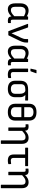

<svg xmlns="http://www.w3.org/2000/svg" viewBox="1888 -2624 920 4737"><g transform="rotate(90 2348.5 -255.0)"><path d="M207 12.2Q136.2 12.2 99.1 -34.9Q62 -82 62 -173.8V-298.8Q62 -393.6 109.9 -446.8Q157.7 -500 243.2 -500Q278.8 -500 318.4 -486.1Q357.9 -472.2 384.8 -454.1V-478Q384.8 -487.8 395 -487.8H455.1Q464.8 -487.8 464.8 -478V-116.2Q464.8 -82 473.1 -71.5Q481.4 -61 504.9 -61Q508.8 -61 520 -62.5Q531.2 -64 537.1 -64Q547.9 -64 547.9 -54.2V-2Q547.9 6.3 539.1 7.8Q509.3 12.2 494.1 12.2Q439.9 12.2 413.1 -9.3Q386.2 -30.8 386.2 -77.1Q337.9 -30.3 295.9 -9Q253.9 12.2 207 12.2ZM147 -168.9Q147 -63 229 -63Q263.7 -63 296.9 -81.5Q330.1 -100.1 379.9 -147.9V-386.2Q309.6 -424.8 257.8 -424.8Q147 -424.8 147 -289.1Z M756.8 0Q748.5 0 746.1 -7.8L568.8 -476.1Q567.4 -481.4 569.8 -484.6Q572.3 -487.8 577.1 -487.8H646Q655.8 -487.8 658.2 -480L757.8 -200.2Q788.6 -113.3 799.8 -79.1H800.8Q818.8 -119.1 856.9 -199.2L910.2 -311Q927.2 -346.7 935.1 -374Q942.9 -401.4 942.9 -435.1V-478Q942.9 -487.8 953.1 -487.8H1019Q1028.8 -487.8 1028.8 -478V-438Q1028.8 -398.9 1017.3 -360.4Q1005.9 -321.8 981.9 -272L853 -6.8Q850.1 0 840.8 0Z M1251 12.2Q1180.2 12.2 1143.1 -34.9Q1106 -82 1106 -173.8V-298.8Q1106 -393.6 1153.8 -446.8Q1201.7 -500 1287.1 -500Q1322.8 -500 1362.3 -486.1Q1401.9 -472.2 1428.7 -454.1V-478Q1428.7 -487.8 1439 -487.8H1499Q1508.8 -487.8 1508.8 -478V-116.2Q1508.8 -82 1517.1 -71.5Q1525.4 -61 1548.8 -61Q1552.7 -61 1564 -62.5Q1575.2 -64 1581.1 -64Q1591.8 -64 1591.8 -54.2V-2Q1591.8 6.3 1583 7.8Q1553.2 12.2 1538.1 12.2Q1483.9 12.2 1457 -9.3Q1430.2 -30.8 1430.2 -77.1Q1381.8 -30.3 1339.8 -9Q1297.9 12.2 1251 12.2ZM1190.9 -168.9Q1190.9 -63 1272.9 -63Q1307.6 -63 1340.8 -81.5Q1374 -100.1 1423.8 -147.9V-386.2Q1353.5 -424.8 1301.8 -424.8Q1190.9 -424.8 1190.9 -289.1Z M1680.7 -545.9Q1671.9 -545.9 1673.8 -556.2L1703.6 -686Q1705.1 -694.8 1714.8 -694.8H1779.8Q1789.6 -694.8 1786.6 -684.1L1739.7 -554.2Q1736.8 -545.9 1728.5 -545.9ZM1825.7 12.2Q1744.1 12.2 1708 -19.8Q1671.9 -51.8 1671.9 -123V-478Q1671.9 -487.8 1681.6 -487.8H1746.6Q1756.8 -487.8 1756.8 -478V-119.1Q1756.8 -87.4 1772.9 -74.2Q1789.1 -61 1827.6 -61Q1848.6 -61 1892.6 -68.8Q1897.9 -69.8 1901.4 -66.9Q1904.8 -64 1904.8 -59.1V-6.8Q1904.8 0 1895.5 2.9Q1865.2 12.2 1825.7 12.2Z M1971.2 -169.9V-294.9Q1971.2 -391.1 2022.2 -439.5Q2073.2 -487.8 2184.1 -487.8H2449.2Q2459 -487.8 2459 -478V-424.8Q2459 -415 2449.2 -415L2323.2 -419.9V-418.9Q2351.1 -394 2364.7 -361.8Q2378.4 -329.6 2378.4 -278.8V-169.9Q2378.4 -83 2327.9 -35.4Q2277.3 12.2 2174.3 12.2Q2071.3 12.2 2021.2 -35.2Q1971.2 -82.5 1971.2 -169.9ZM2174.3 -63Q2232.4 -63 2262.7 -89.6Q2293 -116.2 2293 -167V-286.1Q2293 -391.6 2226.1 -418.9H2182.1Q2120.1 -418.9 2088.1 -394.3Q2056.2 -369.6 2056.2 -307.1V-167Q2056.2 -116.2 2086.7 -89.6Q2117.2 -63 2174.3 -63Z M2955.1 -513.2V-169.9Q2955.1 -82.5 2903.3 -35.2Q2851.6 12.2 2747.1 12.2Q2642.6 12.2 2590.8 -35.2Q2539.1 -82.5 2539.1 -169.9V-513.2Q2539.1 -600.6 2590.8 -647.7Q2642.6 -694.8 2747.1 -694.8Q2851.6 -694.8 2903.3 -647.7Q2955.1 -600.6 2955.1 -513.2ZM2747.1 -620.1Q2688 -620.1 2656 -593.5Q2624 -566.9 2624 -516.1V-392.1H2869.6V-517.1Q2869.6 -567.4 2837.6 -593.8Q2805.7 -620.1 2747.1 -620.1ZM2869.6 -167V-321.8H2624V-167Q2624 -116.7 2656.2 -89.8Q2688.5 -63 2747.1 -63Q2805.7 -63 2837.6 -89.8Q2869.6 -116.7 2869.6 -167Z M3133.8 0Q3124 0 3124 -9.8V-378.9Q3124 -408.2 3116.2 -417.5Q3108.4 -426.8 3087.9 -426.8Q3084 -426.8 3072.8 -425.8Q3061.5 -424.8 3055.7 -424.8Q3044.9 -424.8 3044.9 -435.1V-485.8Q3044.9 -494.6 3053.7 -496.1Q3079.1 -500 3109.9 -500Q3154.3 -500 3179 -478.3Q3203.6 -456.5 3203.6 -418V-413.1Q3250 -459.5 3291 -479.7Q3332 -500 3380.9 -500Q3453.1 -500 3491 -457.5Q3528.8 -415 3528.8 -333V174.8Q3528.8 179.2 3525.9 182.1Q3522.9 185.1 3518.6 185.1H3453.6Q3443.8 185.1 3443.8 174.8V-329.1Q3443.8 -378.4 3423.6 -401.6Q3403.3 -424.8 3361.8 -424.8Q3326.2 -424.8 3292.2 -406Q3258.3 -387.2 3209 -340.8V-9.8Q3209 0 3198.7 0Z M3946.3 12.2Q3864.7 12.2 3827.6 -23.2Q3790.5 -58.6 3790.5 -139.2V-415H3633.3Q3623.5 -415 3623.5 -424.8V-478Q3623.5 -487.8 3633.3 -487.8H4068.4Q4078.6 -487.8 4078.6 -478V-424.8Q4078.6 -415 4068.4 -415H3875.5V-131.8Q3875.5 -94.2 3891.6 -77.6Q3907.7 -61 3942.4 -61Q3960.4 -61 4016.6 -68.8Q4027.3 -70.3 4027.3 -60.1L4029.3 -8.8Q4029.3 0.5 4020.5 2Q3976.6 12.2 3946.3 12.2Z M4227.5 0Q4217.8 0 4217.8 -9.8V-378.9Q4217.8 -408.2 4210 -417.5Q4202.1 -426.8 4181.6 -426.8Q4177.7 -426.8 4166.5 -425.8Q4155.3 -424.8 4149.4 -424.8Q4138.7 -424.8 4138.7 -435.1V-485.8Q4138.7 -494.6 4147.5 -496.1Q4172.9 -500 4203.6 -500Q4248 -500 4272.7 -478.3Q4297.4 -456.5 4297.4 -418V-413.1Q4343.8 -459.5 4384.8 -479.7Q4425.8 -500 4474.6 -500Q4546.9 -500 4584.7 -457.5Q4622.6 -415 4622.6 -333V174.8Q4622.6 179.2 4619.6 182.1Q4616.7 185.1 4612.3 185.1H4547.4Q4537.6 185.1 4537.6 174.8V-329.1Q4537.6 -378.4 4517.3 -401.6Q4497.1 -424.8 4455.6 -424.8Q4419.9 -424.8 4386 -406Q4352.1 -387.2 4302.7 -340.8V-9.8Q4302.7 0 4292.5 0Z"/></g></svg>

Font: Sofia Sans
Style: Regular
Weight: 400
Designer: Botio Nikoltchev, Ani Petrova
Foundry: lettersoup
Version: Version 4.100